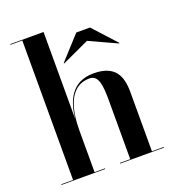

<svg xmlns="http://www.w3.org/2000/svg" viewBox="-136 -855 871 961"><g transform="rotate(-20 299.5 -375.0)"><path d="M27 -3.5V0H260V-3.5H204.5V-223C204.5 -312.5 221.5 -453 340.5 -453C389 -453 394.5 -396.5 394.5 -312.5V-3.5H339.5V0H573V-3.5H510V-319C510 -406 482 -470 368 -470C247.5 -470 213.5 -375 204.5 -287V-750H27V-746.5H90V-3.5ZM393.5 -634 540.5 -566.5 542.5 -569 430.5 -691.5H357.5L246 -569L247.5 -566.5Z"/></g></svg>

Font: Bodoni* 48pt Medium
Style: Regular
Weight: 500
Version: Version 2.3